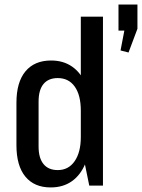

<svg xmlns="http://www.w3.org/2000/svg" viewBox="-20 -813 622 841"><path d="M202 8Q130 8 91 -39.5Q52 -87 52 -177V-363Q52 -453 91.5 -500.5Q131 -548 204 -548Q257 -548 295.5 -521.5Q334 -495 354.5 -445.5Q375 -396 375 -325V-218Q375 -148 354 -97Q333 -46 294.5 -19Q256 8 202 8ZM233 -68Q280 -68 307 -107Q334 -146 334 -213V-328Q334 -396 307.5 -433.5Q281 -471 233 -471Q192 -471 170.5 -445Q149 -419 149 -368V-171Q149 -121 170.5 -94.5Q192 -68 233 -68ZM334 -181V-740H431V0H371ZM582 -793V-687L543 -583L508 -592L540 -759L567 -679H499V-793Z"/></svg>

Font: Pathway Extreme Condensed Medium
Style: Regular
Weight: 500
Width: 3
Version: Version 1.001;gftools[0.9.26]